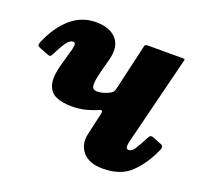

<svg xmlns="http://www.w3.org/2000/svg" viewBox="-129 -655 838 792"><g transform="rotate(20 290.0 -259.0)"><path d="M-23 -383Q8.5 -456.5 56 -497Q103.5 -537.5 165 -537.5Q227 -537.5 255.8 -504.2Q284.5 -471 268.5 -410.5L257.5 -370Q245.5 -325.5 243.5 -304.2Q241.5 -283 247.8 -276.5Q254 -270 266.5 -270Q278 -270 292.2 -273.8Q306.5 -277.5 321.5 -286Q330.5 -291 333.5 -297.5Q336.5 -304 339.5 -317.5L384.5 -512.5Q386.5 -520 396.5 -520H551Q558.5 -520 559.8 -518.8Q561 -517.5 559.5 -511.5L463 -125Q459.5 -112 459.5 -100Q459.5 -88 471.5 -88Q484.5 -88 495.8 -105.2Q507 -122.5 525 -157Q530 -167.5 534.2 -171.2Q538.5 -175 549.5 -171.5L584 -157.5Q593.5 -154.5 595.8 -149Q598 -143.5 593 -131.5Q564 -65.5 519.2 -22.2Q474.5 21 397 21Q335.5 21 307.8 -12Q280 -45 291.5 -94.5L313 -189Q317 -208.5 301.5 -202Q277.5 -191 249.5 -183.8Q221.5 -176.5 187.5 -176.5Q146.5 -176.5 118 -189.2Q89.5 -202 81.2 -236.8Q73 -271.5 93 -337L107 -387Q111.5 -400.5 113.2 -415Q115 -429.5 102.5 -429.5Q90.5 -429.5 77.5 -413Q64.5 -396.5 44.5 -356Q40.5 -348 37 -343.8Q33.5 -339.5 23.5 -343.5L-17 -359Q-26 -363 -26.5 -367.5Q-27 -372 -23 -383Z"/></g></svg>

Font: Besley* Narrow Heavy
Style: Italic
Weight: 800
Width: 4
Italic angle: -13°
Designer: Owen Earl
Foundry: indestructible type*
Version: Version 3.000; ttfautohint (v1.8.3)